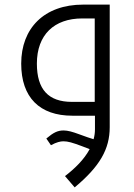

<svg xmlns="http://www.w3.org/2000/svg" viewBox="-20 -502 581 833"><path d="M262 262 304 311C413 220 456 145 456 50V-482H341C171 -482 72 -379 72 -226C72 -79 152 0 294 0H392V59C392 74 390 88 386 102C373 98 351 91 322 80C295 70 274 64 256 64C230 64 212 73 181 99L201 128C225 115 242 111 255 111C275 111 295 117 335 132L369 145C345 190 305 229 262 262ZM391 -60H292C190 -60 140 -114 140 -226C140 -351 215 -422 337 -422H391Z"/></svg>

Font: Noto Kufi Arabic Light
Style: Regular
Weight: 300
Designer: Monotype Design Team, David Williams, Khaled Hosny
Foundry: Google LLC
Version: Version 2.109